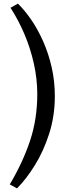

<svg xmlns="http://www.w3.org/2000/svg" viewBox="-20 -837 411 1061"><path d="M74 204 34 182Q105 63 145.5 -57.5Q186 -178 186 -317Q186 -401 167 -486Q148 -571 114.5 -649.5Q81 -728 38 -794L79 -817Q116 -781 152.5 -728Q189 -675 218.5 -608.5Q248 -542 265.5 -465.5Q283 -389 283 -306Q283 -196 252 -99Q221 -2 173 75.5Q125 153 74 204Z"/></svg>

Font: Literata 7pt
Style: Regular
Weight: 400
Designer: Latin by Veronika Burian and Jose Scaglione. Greek by Irene Vlachou. Cyrillic by Vera Evstafieva.
Foundry: TypeTogether
Version: Version 3.002